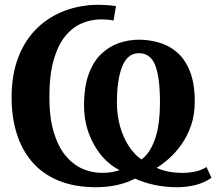

<svg xmlns="http://www.w3.org/2000/svg" viewBox="-20 -772 918 803"><path d="M843.5 -73.5 864.5 -28.5Q834 -7.5 797.5 1.8Q761 11 720 11Q670.5 11 625.5 1.2Q580.5 -8.5 544.5 -25Q511 -7 468.5 2Q426 11 383.5 11Q290.5 11 223.2 -17.2Q156 -45.5 113 -96.5Q70 -147.5 49.2 -215.8Q28.5 -284 28.5 -364Q28.5 -459.5 56.5 -532.2Q84.5 -605 134.8 -653.8Q185 -702.5 251.2 -727.2Q317.5 -752 393.5 -752Q408 -752 429.2 -750.5Q450.5 -749 465 -746.5L455 -686Q443 -688.5 429.5 -689.8Q416 -691 404 -691Q362.5 -691 323.5 -675Q284.5 -659 253.8 -622Q223 -585 204.8 -522.2Q186.5 -459.5 186.5 -366Q186.5 -280 204.8 -219.2Q223 -158.5 254 -121.2Q285 -84 324.2 -66.5Q363.5 -49 406.5 -49Q421.5 -49 439.2 -51Q457 -53 480.5 -60.5Q439 -80.5 405.2 -120.2Q371.5 -160 351.5 -214.2Q331.5 -268.5 331.5 -331Q331.5 -409 351 -462Q370.5 -515 403.5 -546.5Q436.5 -578 477.5 -592Q518.5 -606 561 -606Q603 -606 644.5 -594.2Q686 -582.5 719.8 -553.8Q753.5 -525 774 -474.5Q794.5 -424 794.5 -346.5Q794.5 -291.5 779 -247Q763.5 -202.5 739 -168Q714.5 -133.5 686.8 -109Q659 -84.5 635 -70Q659 -59 686.2 -54Q713.5 -49 743.5 -49Q771.5 -49 797.5 -54.8Q823.5 -60.5 843.5 -73.5ZM571 -105Q605 -127.5 627 -186.8Q649 -246 649 -345.5Q649 -448.5 629.2 -499Q609.5 -549.5 560.5 -549.5Q514 -549.5 491.5 -494.8Q469 -440 469 -343Q469 -290 482 -243.8Q495 -197.5 518 -162Q541 -126.5 571 -105Z"/></svg>

Font: Merriweather 24pt
Style: Bold
Weight: 700
Designer: Eben Sorkin
Foundry: Eben Sorkin
Version: Version 2.100